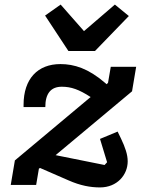

<svg xmlns="http://www.w3.org/2000/svg" viewBox="-20 -808 640 839"><path d="M395 -585 543 -738 482 -788 347 -672 245 -788 177 -740 279 -585ZM417 11C492 11 538 -44 538 -103C538 -133 527 -164 509 -202L494 -233L417 -201L448 -99L437 -87L223 -130L557 -409L575 -516H464L452 -446L446 -440L439 -446C366 -509 304 -528 244 -528C145 -528 83 -464 83 -350V-340H178C178 -399 202 -429 250 -429C291 -429 325 -417 376 -384L45 -107L27 0H138L150 -71L155 -74L279 -20C331 3 375 11 417 11Z"/></svg>

Font: IBM Plex Mono SmBld
Style: Italic
Weight: 600
Italic angle: -9.5°
Monospace: yes
Designer: Mike Abbink, Paul van der Laan, Pieter van Rosmalen
Foundry: Bold Monday
Version: Version 2.004